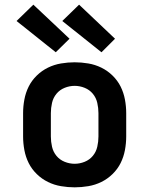

<svg xmlns="http://www.w3.org/2000/svg" viewBox="-20 -795 640 823"><path d="M300 8Q271 8 241.5 3Q212 -2 185.5 -15Q159 -28 137.5 -49Q116 -70 103 -96Q90 -122 84.5 -151.5Q79 -181 79 -210V-310Q79 -339 84.5 -368.5Q90 -398 103 -424Q116 -450 137.5 -471Q159 -492 185.5 -505Q212 -518 241.5 -523Q271 -528 300 -528Q329 -528 358.5 -523Q388 -518 414.5 -505Q441 -492 462.5 -471Q484 -450 497 -424Q510 -398 515.5 -368.5Q521 -339 521 -310V-210Q521 -181 515.5 -151.5Q510 -122 497 -96Q484 -70 462.5 -49Q441 -28 414.5 -15Q388 -2 358.5 3Q329 8 300 8ZM300 -93Q322 -93 343 -101.5Q364 -110 378 -127Q392 -144 397 -166Q402 -188 402 -210V-310Q402 -332 397 -354Q392 -376 378 -393Q364 -410 343 -418.5Q322 -427 300 -427Q278 -427 257 -418.5Q236 -410 222 -393Q208 -376 203 -354Q198 -332 198 -310V-210Q198 -188 203 -166Q208 -144 222 -127Q236 -110 257 -101.5Q278 -93 300 -93ZM415 -571 247 -705 319 -775 473 -629ZM219 -571 51 -705 123 -775 278 -629Z"/></svg>

Font: Iosevka HT Extended
Style: Bold
Weight: 700
Width: 7
Monospace: yes
Designer: Belleve Invis
Foundry: Belleve Invis
Version: Version 32.3.0; ttfautohint (v1.8.4)